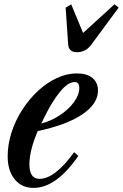

<svg xmlns="http://www.w3.org/2000/svg" viewBox="-20 -884 585 914"><path d="M139.5 10.5Q83.5 10.5 50 -30.2Q16.5 -71 16.5 -139.5Q16.5 -197 35 -254Q53.5 -311 86 -361.5Q118.5 -412 160.5 -451Q202.5 -490 250 -512.2Q297.5 -534.5 346 -534.5Q393.5 -534.5 420 -512.8Q446.5 -491 446.5 -453Q446.5 -390 371.8 -339.5Q297 -289 159.5 -260Q120 -167 120 -102Q120 -32.5 168 -32.5Q241 -32.5 333 -159.5L353 -142Q248 10.5 139.5 10.5ZM176.5 -296Q223.5 -308 265 -335.5Q306.5 -363 332 -397.8Q357.5 -432.5 357.5 -465.5Q357.5 -493.5 335 -493.5Q303.5 -493.5 265.5 -446.8Q227.5 -400 193 -329.5ZM346.5 -635.5Q307 -635.5 304.5 -672.5L292.5 -847.5L319 -863.5L375.5 -727L525 -863.5L545 -848L415.5 -672.5Q401.5 -653 384 -644.2Q366.5 -635.5 346.5 -635.5Z"/></svg>

Font: Libre Caslon Condensed SemiBold Italic
Style: Regular
Weight: 600
Italic angle: -22.583°
Designer: Pablo Impallari, Rodrigo Fuenzalida, Katja Schimmel, Ertekin Erdin
Foundry: Pablo Impallari, Rodrigo Fuenzalida
Version: Version 2.000; ttfautohint (v1.8.4.7-5d5b);gftools[0.9.33]